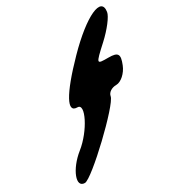

<svg xmlns="http://www.w3.org/2000/svg" viewBox="-200 -941 1086 1156"><g transform="rotate(-30 342.5 -363.0)"><path d="M393 -617C222 -442 168 -342 242 -342C301 -342 224 -188 124 -109C30 -34 -12 75 54 75C103 75 441 -246 449 -300C453 -324 480 -342 513 -342C545 -342 587 -379 605 -425C631 -490 621 -508 554 -508C469 -508 467 -508 572 -604C631 -658 680 -722 684 -750C700 -854 564 -792 393 -617Z"/></g></svg>

Font: Hussar Skorodowane
Style: Ky
Weight: 700
Foundry: Cannot Into Space Fonts
Version: Version 0.892